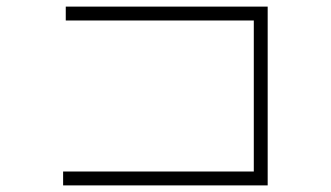

<svg xmlns="http://www.w3.org/2000/svg" viewBox="-20 -581 1002 581"><path d="M748 -62V-519H179V-561H790V-20H171V-62Z"/></svg>

Font: Gmarket Sans TTF Light
Style: Regular
Weight: 300
Designer: Creative Director : Sungho Lee; Art Director : Kiwoong Choi; Project Manager : Sori Yang, Jongwook Yoon; Font Designer :
Foundry: Sandoll Inc.
Version: Version 1.000;hotconv 1.0.109;makeotfexe 2.5.65596